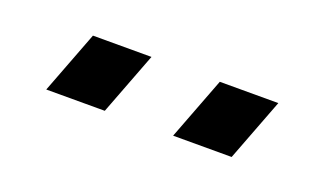

<svg xmlns="http://www.w3.org/2000/svg" viewBox="-30 -784 541 320"><g transform="rotate(20 240.5 -623.5)"><path d="M279.9 -568H383.7L426.1 -679H322.3ZM54.9 -568H158.7L201.1 -679H97.3Z"/></g></svg>

Font: Din Kursivschrift
Style: Breit
Weight: 400
Version: Version 1.089